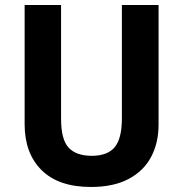

<svg xmlns="http://www.w3.org/2000/svg" viewBox="-20 -827 728 764"><path d="M611 -332Q611 -258 581 -202Q551 -146 491 -114.5Q431 -83 342 -83Q213 -83 145.5 -150Q78 -217 78 -333V-807H223V-355Q223 -271 253.5 -239Q284 -207 345 -207Q408 -207 436.5 -241.5Q465 -276 465 -356V-807H611Z"/></svg>

Font: Noto Sans Telugu UI SemiCondensed
Style: Bold
Weight: 700
Width: 4
Designer: Jelle Bosma - Monotype Design Team
Foundry: Monotype Imaging Inc.
Version: Version 2.005; ttfautohint (v1.8.4.7-5d5b)